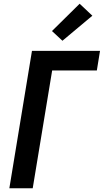

<svg xmlns="http://www.w3.org/2000/svg" viewBox="-20 -1007 555 1027"><path d="M30 0 151 -735H515L498 -630H259L155 0ZM314 -789 258 -841 406 -987 474 -923Z"/></svg>

Font: Iosevka Curly Extrabold
Style: Italic
Weight: 800
Italic angle: -9°
Monospace: yes
Designer: Belleve Invis
Foundry: Belleve Invis
Version: Version 22.1.2; ttfautohint (v1.8.4)